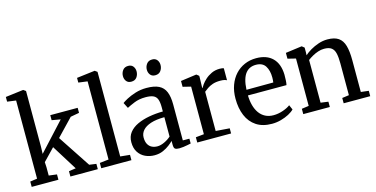

<svg xmlns="http://www.w3.org/2000/svg" viewBox="-80 -1225 3214 1641"><g transform="rotate(-15 1527.0 -404.0)"><path d="M35.5 0V-47L98 -56V-747.5L21 -758V-799.5L177 -819H180L201 -804V-309.5L199 -248L424.5 -493L347.5 -506.5V-551H590V-506.5L513 -492.5L369.5 -342.5L559 -55.5L620.5 -47V0H378V-47L440 -56L300 -280.5L198.5 -175L201 -130V-56L272 -47V0Z M730.5 -56V-747.5L651 -758V-799.5L809.5 -819H812.5L833.5 -804V-55.5L918 -47V0H651V-47Z M1121.5 11Q1077.5 11 1040 -6.5Q1002.5 -24 979.5 -59.2Q956.5 -94.5 956.5 -148Q956.5 -198 984 -233Q1011.5 -268 1058.2 -289.5Q1105 -311 1163.5 -321.5Q1222 -332 1285 -332.5V-369.5Q1285 -414 1275.5 -440Q1266 -466 1241.8 -477.2Q1217.5 -488.5 1173 -488.5Q1115.5 -488.5 1072 -470.5Q1028.5 -452.5 1004.5 -439.5L979.5 -489Q990.5 -498.5 1023.2 -516.2Q1056 -534 1102.2 -548.5Q1148.5 -563 1200 -563Q1269 -563 1309.8 -542.8Q1350.5 -522.5 1368.2 -479.5Q1386 -436.5 1386 -368V-49.5L1444 -49V-6.5Q1433 -4 1415 -0.5Q1397 3 1377.2 5.8Q1357.5 8.5 1340.5 8.5Q1314 8.5 1303 0.5Q1292 -7.5 1292 -37V-70Q1279.5 -57 1255.2 -38Q1231 -19 1197.2 -4Q1163.5 11 1121.5 11ZM1165 -56.5Q1192.5 -56.5 1226 -72Q1259.5 -87.5 1285 -110.5V-282Q1212 -281.5 1164 -265.8Q1116 -250 1092.2 -222.5Q1068.5 -195 1068.5 -160Q1068.5 -123.5 1081.2 -100.5Q1094 -77.5 1115.8 -67Q1137.5 -56.5 1165 -56.5ZM1091 -648Q1063 -648 1048.2 -666.8Q1033.5 -685.5 1033.5 -712Q1033.5 -740.5 1050 -763Q1066.5 -785.5 1098.5 -785.5H1099.5Q1127.5 -785.5 1142.2 -766.8Q1157 -748 1157 -722Q1157 -693 1140.8 -670.5Q1124.5 -648 1092 -648ZM1302.5 -648Q1275 -648 1260 -666.8Q1245 -685.5 1245 -712Q1245 -740.5 1261.8 -763Q1278.5 -785.5 1310.5 -785.5H1311.5Q1339.5 -785.5 1354.2 -766.8Q1369 -748 1369 -722Q1369 -693 1352.5 -670.5Q1336 -648 1303.5 -648Z M1500.5 0V-46.5L1573.5 -54V-475L1502.5 -492.5V-544L1639.5 -563H1643.5L1664.5 -546V-526.5L1662 -438L1664.5 -438.5Q1669 -447.5 1682.8 -467Q1696.5 -486.5 1719.8 -507.8Q1743 -529 1775.2 -544.2Q1807.5 -559.5 1848 -559.5Q1862 -559.5 1870.5 -558Q1879 -556.5 1884 -554.5V-448Q1878.5 -452 1863.8 -455.8Q1849 -459.5 1826 -459.5Q1786.5 -459.5 1758.5 -449.8Q1730.5 -440 1711.2 -426.5Q1692 -413 1678 -401.5V-54.5L1800 -45.5V0Z M2160.5 11Q2077.5 11 2022.5 -25.5Q1967.5 -62 1940.2 -127Q1913 -192 1913 -276.5Q1913 -342.5 1932.5 -395.8Q1952 -449 1986.8 -487Q2021.5 -525 2068.8 -545.5Q2116 -566 2172 -566Q2265 -566 2316.5 -514.8Q2368 -463.5 2370.5 -367.5Q2370.5 -337.5 2369.2 -315.2Q2368 -293 2364 -276.5H2023Q2024 -228.5 2035 -188.2Q2046 -148 2067 -118.5Q2088 -89 2119.2 -72.8Q2150.5 -56.5 2191.5 -56.5Q2233.5 -56.5 2276 -71.2Q2318.5 -86 2341.5 -104.5L2360 -62.5Q2342.5 -44 2311 -27.2Q2279.5 -10.5 2240.5 0.2Q2201.5 11 2160.5 11ZM2023.5 -326.5 2261 -327.5Q2262.5 -336.5 2263.2 -349Q2264 -361.5 2264 -371Q2264 -433 2239 -472.5Q2214 -512 2155 -512Q2127.5 -512 2104.8 -502.2Q2082 -492.5 2064.5 -470.8Q2047 -449 2036.5 -413.5Q2026 -378 2023.5 -326.5Z M2501.5 -56V-475L2430.5 -492.5V-544L2571.5 -563H2576L2597 -546V-504.5L2596 -478.5Q2617 -498 2650.5 -517.8Q2684 -537.5 2723.2 -550.5Q2762.5 -563.5 2801.5 -563.5Q2864 -563.5 2899 -539.5Q2934 -515.5 2948.2 -465.5Q2962.5 -415.5 2962.5 -337V-55.5L3031 -47.5V0H2796V-47L2857 -55.5V-336.5Q2857 -390 2849.2 -424.8Q2841.5 -459.5 2819.2 -476.5Q2797 -493.5 2754.5 -493.5Q2727.5 -493.5 2700.5 -484.5Q2673.5 -475.5 2649.2 -461.8Q2625 -448 2606.5 -434V-56L2673.5 -47V0H2438.5V-47Z"/></g></svg>

Font: Merriweather 28pt
Style: Regular
Weight: 400
Version: Version 2.100